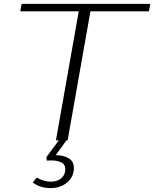

<svg xmlns="http://www.w3.org/2000/svg" viewBox="-20 -720 791 985"><path d="M751 -700 744 -662H444L327 0H321L266 76Q306 76 332.5 92Q359 108 359 142Q359 186 325 215.5Q291 245 239 245Q186 245 148 216L169 191Q205 212 240 212Q274 212 294.5 194.5Q315 177 315 148Q315 123 294 113Q273 103 243 103Q227 103 220 104L218 86L282 0H267L384 -662H84L91 -700Z"/></svg>

Font: Fahkwang ExtraLight
Style: Italic
Weight: 275
Italic angle: -10°
Designer: Suppakit Chalermlarp | Katatrad Co.,Ltd.
Foundry: Cadson Demak Co.,Ltd.
Version: Version 1.000; ttfautohint (v1.6)